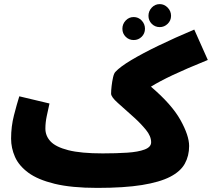

<svg xmlns="http://www.w3.org/2000/svg" viewBox="-20 -894 1032 935"><path d="M454 21Q328 21 246 1Q164 -19 118 -53Q72 -87 53 -130Q34 -173 34 -219Q34 -278 48 -332.5Q62 -387 74 -425L221 -390Q214 -359 207.5 -328Q201 -297 201 -268Q201 -232 226.5 -205Q252 -178 313 -162.5Q374 -147 480 -147Q546 -147 599.5 -150.5Q653 -154 684.5 -166Q716 -178 716 -201Q716 -231 690.5 -262Q665 -293 634 -321Q586 -364 553.5 -393Q521 -422 521 -438Q521 -453 523.5 -475Q526 -497 530.5 -517Q535 -537 542 -544Q565 -569 619.5 -601.5Q674 -634 752.5 -672Q831 -710 926 -750L992 -602Q886 -559 821.5 -528.5Q757 -498 715 -472Q816 -386 858.5 -310Q901 -234 901 -183Q901 -135 880 -97Q859 -59 808.5 -33Q758 -7 671.5 7Q585 21 454 21ZM758 -762Q735 -762 719 -778Q703 -794 703 -817Q703 -840 719 -857Q735 -874 758 -874Q780 -874 796.5 -857Q813 -840 813 -817Q813 -794 796.5 -778Q780 -762 758 -762ZM631 -699Q608 -699 592 -715Q576 -731 576 -754Q576 -777 592 -794Q608 -811 631 -811Q654 -811 670 -794Q686 -777 686 -754Q686 -731 670 -715Q654 -699 631 -699Z"/></svg>

Font: Noto Sans Arabic Blk
Style: Regular
Weight: 900
Designer: Monotype Design Team, Nadine Chahine, Nizar Qandah and Khaled Hosny
Foundry: Monotype Imaging Inc.
Version: Version 2.012; ttfautohint (v1.8.4.7-5d5b)